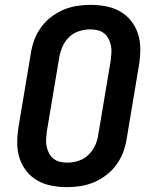

<svg xmlns="http://www.w3.org/2000/svg" viewBox="-20 -763 640 791"><path d="M257 8Q224 8 192.5 2Q161 -4 134.5 -19Q108 -34 89 -58Q70 -82 60.5 -111.5Q51 -141 51 -173.5Q51 -206 56 -238L107 -543Q111 -570 121 -597.5Q131 -625 148.5 -649.5Q166 -674 190 -692.5Q214 -711 241 -722.5Q268 -734 296.5 -738.5Q325 -743 352 -743Q385 -743 416.5 -737Q448 -731 474.5 -716Q501 -701 520 -677Q539 -653 548.5 -623.5Q558 -594 558 -561.5Q558 -529 553 -497L502 -192Q498 -165 488 -137.5Q478 -110 460.5 -85.5Q443 -61 419 -42.5Q395 -24 368 -12.5Q341 -1 312.5 3.5Q284 8 257 8ZM258 -93Q280 -93 303.5 -100.5Q327 -108 344.5 -125Q362 -142 372 -164Q382 -186 385 -209L436 -513Q438 -529 439 -544.5Q440 -560 437 -575Q434 -590 427 -603.5Q420 -617 408.5 -626Q397 -635 382 -638.5Q367 -642 351 -642Q329 -642 305.5 -634.5Q282 -627 264.5 -610Q247 -593 237.5 -571Q228 -549 224 -526L173 -222Q171 -206 170 -190.5Q169 -175 172 -160Q175 -145 182 -131.5Q189 -118 200.5 -109Q212 -100 227 -96.5Q242 -93 258 -93Z"/></svg>

Font: Iosevka SS04 Extended Oblique
Style: Bold
Weight: 700
Width: 7
Italic angle: -9°
Monospace: yes
Designer: Belleve Invis
Foundry: Belleve Invis
Version: Version 19.0.0; ttfautohint (v1.8.4)